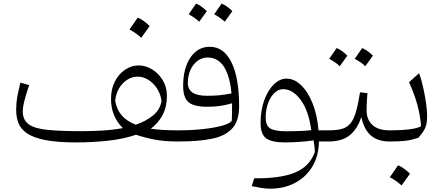

<svg xmlns="http://www.w3.org/2000/svg" viewBox="-20 -812 2544 1102"><path d="M775.9 -436.5Q815.4 -436.5 852.5 -414.1Q889.6 -391.6 913.8 -352.3Q938 -313 938 -262.7Q938 -199.7 913.6 -152.8Q889.2 -106 845.7 -73.2Q907.7 -64 992.2 -64H992.7V0H992.2Q923.8 0 866.9 -11Q810.1 -22 760.7 -38.6Q689 -14.2 600.1 -4.4Q511.2 5.4 417 5.4Q308.1 5.4 240.2 -8.1Q172.4 -21.5 136 -46.1Q99.6 -70.8 86.2 -105Q72.8 -139.2 72.8 -180.7Q72.8 -221.2 78.6 -253.9Q84.5 -286.6 97.2 -337.9L147.5 -323.7Q133.8 -284.7 122.3 -242.4Q110.8 -200.2 110.8 -172.9Q110.8 -123 144.8 -98.6Q178.7 -74.2 252.4 -66.7Q326.2 -59.1 445.3 -59.1Q505.4 -59.1 567.1 -62.7Q628.9 -66.4 685.1 -76.7Q652.3 -108.9 634.8 -150.6Q617.2 -192.4 617.2 -244.6Q617.2 -302.2 639.9 -345.5Q662.6 -388.7 699 -412.6Q735.4 -436.5 775.9 -436.5ZM770 -372.1Q738.8 -372.1 710.7 -354.5Q682.6 -336.9 663.8 -305.7Q645 -274.4 641.1 -233.4Q649.4 -184.6 677.7 -150.9Q706.1 -117.2 759.3 -96.2Q818.4 -116.2 859.1 -149.9Q899.9 -183.6 907.2 -233.9Q900.9 -274.9 880.1 -305.9Q859.4 -336.9 830.3 -354.5Q801.3 -372.1 770 -372.1ZM770.5 -710.9Q785.2 -705.1 802 -693.6Q818.8 -682.1 838.9 -662.6Q827.1 -646 815.2 -629.2Q803.2 -612.3 790.5 -595.2Q775.4 -609.4 758.1 -621.3Q740.7 -633.3 723.1 -642.6Q735.4 -659.7 746.8 -676.3Q758.3 -692.9 770.5 -710.9Z M1352.5 -201.7Q1352.5 -118.2 1312.7 -74.7Q1272.9 -31.2 1196 -15.6Q1119.1 0 1006.8 0H992.7Q978 0 978 -30.8V-33.2Q978 -64 992.7 -64H1005.4Q1077.6 -64 1144 -71Q1210.4 -78.1 1255.9 -90.8Q1301.3 -103.5 1310.5 -120.1Q1311.5 -144.5 1311.8 -171.4Q1312 -198.2 1312 -219.2Q1275.4 -208.5 1242.2 -203.9Q1209 -199.2 1168.9 -199.2Q1092.8 -199.2 1062 -225.6Q1031.2 -252 1031.2 -317.9Q1031.2 -420.4 1073 -481.9Q1114.7 -543.5 1184.1 -543.5Q1264.2 -543.5 1308.3 -454.6Q1352.5 -365.7 1352.5 -201.7ZM1308.6 -275.9Q1299.3 -376.5 1265.1 -429.2Q1231 -481.9 1171.4 -481.9Q1139.6 -481.9 1113.8 -462.6Q1087.9 -443.4 1073 -410.2Q1058.1 -377 1058.1 -335Q1058.1 -262.2 1168.5 -262.2Q1205.6 -262.2 1237.1 -265.1Q1268.6 -268.1 1308.6 -275.9ZM1123.5 -687.5Q1097.7 -711.4 1063 -730Q1085.4 -761.2 1105.5 -791.5Q1132.8 -781.2 1167 -748Q1148.4 -721.2 1123.5 -687.5ZM1209.5 -730Q1229.5 -758.3 1252 -791.5Q1281.7 -779.8 1313.5 -748Q1302.7 -732.9 1292 -717.8Q1281.2 -702.6 1270 -687.5Q1244.1 -711.4 1209.5 -730Z M1624.5 -360.8Q1668.5 -360.8 1707.5 -323.7Q1746.6 -286.6 1773.7 -219.7Q1800.8 -152.8 1808.1 -64H1866.7V0H1810.5Q1809.6 83 1772.7 144Q1735.8 205.1 1672.9 238Q1609.9 271 1530.3 271Q1504.9 271 1476.8 266.1Q1448.7 261.2 1424.8 256.3L1439 211.4Q1592.3 212.9 1675.3 177.5Q1758.3 142.1 1787.1 60.1Q1786.6 41.5 1784.7 26.6Q1782.7 11.7 1779.8 -6.3Q1740.2 -0.5 1698 2.4Q1655.8 5.4 1615.2 5.4Q1540 5.4 1507.8 -18.1Q1475.6 -41.5 1475.6 -105.5Q1475.6 -179.7 1496.8 -237.3Q1518.1 -294.9 1552 -327.9Q1585.9 -360.8 1624.5 -360.8ZM1605 -300.3Q1577.6 -300.3 1554.9 -278.3Q1532.2 -256.3 1518.6 -219.2Q1504.9 -182.1 1504.9 -136.7Q1504.9 -91.8 1530.5 -75.2Q1556.2 -58.6 1623 -58.6Q1655.8 -58.6 1693.8 -59.8Q1731.9 -61 1766.6 -64.9Q1751.5 -177.2 1705.8 -238.8Q1660.2 -300.3 1605 -300.3Z M1930.2 -432.1Q1904.3 -456.1 1869.6 -474.6Q1892.1 -505.9 1912.1 -536.1Q1939.5 -525.9 1973.6 -492.7Q1955.1 -465.8 1930.2 -432.1ZM2016.1 -474.6Q2036.1 -502.9 2058.6 -536.1Q2088.4 -524.4 2120.1 -492.7Q2109.4 -477.5 2098.6 -462.4Q2087.9 -447.3 2076.7 -432.1Q2050.8 -456.1 2016.1 -474.6ZM1866.7 0Q1852.1 0 1852.1 -30.8V-33.2Q1852.1 -64 1866.7 -64Q1913.1 -64 1943.1 -72.5Q1973.1 -81.1 1991.9 -104.2Q2010.7 -127.4 2023.2 -170.4Q2035.6 -213.4 2046.4 -282.2L2088.9 -277.3Q2086.4 -248.5 2085.2 -223.9Q2084 -199.2 2084 -179.7Q2084 -126 2117.2 -95Q2150.4 -64 2215.8 -64H2216.3V0H2215.8Q2147.5 0 2108.2 -34.9Q2068.8 -69.8 2053.7 -140.6Q2031.7 -71.3 1987.1 -35.6Q1942.4 0 1866.7 0Z M2264.6 136.7Q2279.3 142.6 2296.1 154.1Q2313 165.5 2333 185.1Q2321.3 201.7 2309.3 218.5Q2297.4 235.4 2284.7 252.4Q2269.5 238.3 2252.2 226.3Q2234.9 214.4 2217.3 205.1Q2229.5 188 2241 171.4Q2252.4 154.8 2264.6 136.7ZM2216.3 0Q2201.7 0 2201.7 -30.8V-33.2Q2201.7 -64 2216.3 -64H2230.5Q2281.2 -64 2327.4 -69.3Q2373.5 -74.7 2396.5 -87.4Q2393.6 -138.2 2377.9 -200.9Q2362.3 -263.7 2327.6 -340.3L2385.7 -392.1Q2397.9 -358.4 2408.4 -311.8Q2418.9 -265.1 2425.3 -220.2Q2431.6 -175.3 2431.6 -146.5Q2431.6 -103.5 2420.9 -78.6Q2410.2 -53.7 2380.9 -21Q2344.7 -8.8 2310.8 -4.4Q2276.9 0 2228 0Z"/></svg>

Font: Pinar DS1-Light
Style: Regular
Weight: 300
Designer: Amin Abedi
Version: Version 2.000